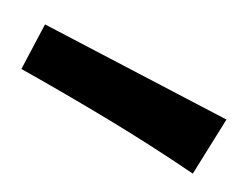

<svg xmlns="http://www.w3.org/2000/svg" viewBox="-31 -762 387 305"><g transform="rotate(30 162.5 -609.5)"><path d="M325.2 -660.2 321.8 -559.1Q241.7 -564.9 162.4 -566.4Q83 -567.9 2.9 -566.9L0 -647Z"/></g></svg>

Font: Original Surfer
Style: Regular
Weight: 400
Designer: Astigmatic (AOETI)
Foundry: Astigmatic (AOETI)
Version: Version 1.001